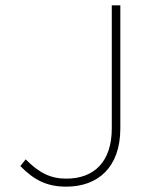

<svg xmlns="http://www.w3.org/2000/svg" viewBox="-20 -688 566 718"><path d="M228 10C345 10 430 -61 430 -208V-668H398V-208C398 -83 332 -20 228 -20C169 -20 127 -41 76 -92L56 -67C108 -14 156 10 228 10Z"/></svg>

Font: Gantari Thin
Style: Regular
Weight: 250
Designer: Anugrah Pasau
Foundry: Lafontype
Version: Version 1.000